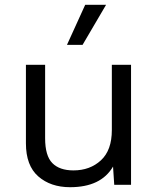

<svg xmlns="http://www.w3.org/2000/svg" viewBox="-20 -770 659 800"><path d="M422 -750 324 -583H259L335 -750ZM446 -500H526V0H456L451 -76Q401 10 272 10Q191 10 139.5 -35Q88 -80 88 -173V-500H168V-194Q168 -121 198 -90.5Q228 -60 286 -60Q355 -60 400.5 -102Q446 -144 446 -228Z"/></svg>

Font: Work Sans
Style: Regular
Weight: 400
Designer: Wei Huang
Foundry: Wei Huang
Version: Version 1.032;PS 001.032;hotconv 1.0.70;makeotf.lib2.5.58329